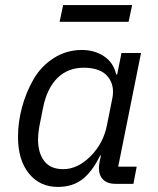

<svg xmlns="http://www.w3.org/2000/svg" viewBox="-20 -725 623 757"><path d="M215 -639 229 -705H501L487 -639ZM506 0H437Q404 0 387 -16.5Q370 -33 370 -62Q370 -74 373 -89L378 -112H375Q343 -47 304 -17.5Q265 12 208 12Q137 12 94 -41Q51 -94 51 -185Q51 -244 67 -303Q83 -362 112.5 -413Q142 -464 192 -496Q242 -528 303 -528Q352 -528 389.5 -503.5Q427 -479 438 -432H442L459 -516H536L446 -68H519ZM229 -58Q286 -58 337 -109Q388 -160 402 -233L423 -338Q433 -389 404.5 -423.5Q376 -458 310 -458Q247 -458 206 -417Q165 -376 150 -301L135 -226Q130 -198 130 -175Q130 -122 154.5 -90Q179 -58 229 -58Z"/></svg>

Font: Aneliza
Style: Italic
Weight: 400
Italic angle: -11.31°
Designer: Mike Abbink, Paul van der Laan, Pieter van Rosmalen
Foundry: Bold Monday
Version: Version 3.0